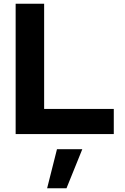

<svg xmlns="http://www.w3.org/2000/svg" viewBox="-20 -720 671 1031"><path d="M64 0ZM64 0V-700H217V-135H591V0ZM286 81H422L337 291H233Z"/></svg>

Font: Rosa Sans
Style: Bold
Weight: 700
Designer: Pentagram / MCKL
Foundry: Pentagram / MCKL
Version: Version 1.005;September 16, 2019;FontCreator 11.5.0.2425 64-